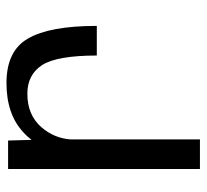

<svg xmlns="http://www.w3.org/2000/svg" viewBox="-42 -596 638 593"><g transform="rotate(-90 276.5 -299.0)"><path d="M402 -318.5H493.5C493.5 -415.5 480.5 -486.5 454.5 -531C429 -575.5 383 -597.5 317 -597.5C252.5 -597.5 201.5 -580 164 -544.5C155.5 -537 148 -528.5 141.5 -520L139.5 -592.5H51.5V0H143V-400.5C145.5 -433 157.5 -462.5 180 -489C205.5 -518.5 240 -533 284 -533C323 -533 352.5 -518 372.5 -487.5C392 -457 402 -400.5 402 -318.5Z"/></g></svg>

Font: Anybody
Style: Regular
Weight: 400
Designer: Tyler Finck
Foundry: Etcetera Type Company
Version: Version 1.110